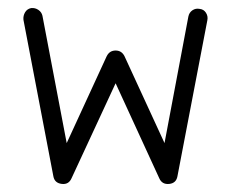

<svg xmlns="http://www.w3.org/2000/svg" viewBox="-20 -442 571 475"><path d="M133 13Q115 11 112 -6L38 -393Q37 -403 42 -411.5Q47 -420 57 -422Q67 -423 75 -417.5Q83 -412 85 -403L145 -88L244 -303Q251 -317 266 -317Q281 -317 288 -303L387 -88L446 -401Q448 -411 456 -416.5Q464 -422 474 -420Q484 -419 489.5 -410.5Q495 -402 493 -392L419 -6Q416 11 399 13Q381 15 374 -1L266 -236L157 -1Q150 15 133 13Z"/></svg>

Font: Zen Kurenaido
Style: Regular
Weight: 400
Designer: Yoshimichi Ohira
Foundry: Positype
Version: Version 1.001